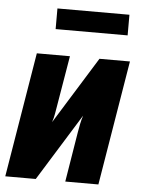

<svg xmlns="http://www.w3.org/2000/svg" viewBox="-52 -755 604 797"><g transform="rotate(5 250.0 -356.5)"><path d="M0 0 86 -520H224L189 -312Q186 -294 183 -276.5Q180 -259 174 -241L347 -520H474L388 0H250L284 -208Q287 -226 290.5 -243.5Q294 -261 300 -279L127 0ZM155 -627V-713H455V-627Z"/></g></svg>

Font: Iosevka Term Curly Hv Obl
Style: Regular
Weight: 900
Italic angle: -9°
Designer: Belleve Invis
Foundry: Belleve Invis
Version: Version 32.3.0